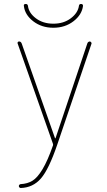

<svg xmlns="http://www.w3.org/2000/svg" viewBox="-20 -940 540 970"><path d="M100.6 -910.2Q98.6 -919.9 110.4 -919.9Q119.1 -919.9 121.1 -911.1Q125 -875 161.1 -847.7Q197.3 -820.3 249.5 -820.3Q301.8 -820.3 337.9 -847.7Q374 -875 378.9 -911.1Q379.9 -919.9 389.6 -919.9Q399.4 -919.9 399.4 -910.2Q393.6 -865.2 351.1 -832.5Q308.6 -799.8 249.5 -799.8Q190.4 -799.8 147.9 -832.5Q105.5 -865.2 100.6 -910.2ZM247.1 -214.8 69.3 -719.7Q67.4 -723.6 69.8 -727.1Q72.3 -730.5 76.2 -730.5Q85.9 -730.5 89.8 -719.7L257.8 -242.2Q257.8 -241.2 258.8 -241.2Q260.7 -241.2 260.7 -242.2L420.9 -719.7Q423.8 -729.5 433.6 -730.5Q436.5 -730.5 439.9 -727.1Q443.4 -723.6 442.4 -719.7L269.5 -210Q226.6 -84 186.5 -38.1Q146.5 7.8 85 9.8Q81.1 9.8 78.1 6.8Q75.2 3.9 75.2 0Q75.2 -3.9 78.1 -6.8Q81.1 -9.8 85 -9.8Q119.1 -11.7 144 -26.9Q168.9 -42 194.8 -85Q220.7 -127.9 248 -206.1Q249 -209 247.1 -214.8Z"/></svg>

Font: Rounded Mgen+ 1mn thin
Style: Regular
Weight: 100
Designer: [Source Han Sans]
Ryoko NISHIZUKA  (kana & ideographs); Paul D. Hunt (Latin, Greek & Cyrillic); Wenlong ZHANG  (bopomofo
Version: Version 1.059.20150602